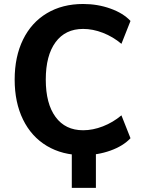

<svg xmlns="http://www.w3.org/2000/svg" viewBox="-20 -749 706 940"><path d="M387 10.7Q285.4 10.7 209.6 -34.5Q133.8 -79.8 92.8 -163.6Q51.8 -247.3 51.8 -359.4Q51.8 -471.4 92.8 -555.2Q133.8 -638.9 209.6 -684.2Q285.4 -729.5 387 -729.5Q458 -729.5 520.6 -707Q583.3 -684.6 618.9 -646.5L574.5 -534.4Q533.2 -569.1 483.9 -588.3Q434.6 -607.4 387 -607.4Q299.8 -607.4 252 -542.4Q204.1 -477.3 204.1 -359.4Q204.1 -241.5 252 -176.4Q299.8 -111.3 387 -111.3Q434.6 -111.3 483.9 -130.5Q533.2 -149.7 574.5 -184.3L618.9 -72.3Q583.3 -34.2 520.6 -11.7Q458 10.7 387 10.7ZM331.5 -68.6H449.5V170.7H331.5Z"/></svg>

Font: Min Sans VF VF
Style: Regular
Weight: 400
Designer: Jinseong-Kim, NotoSansCJK, Nunito
Foundry: Jinseong-Kim
Version: Version 1.420;Glyphs 3.1.2 (3151)